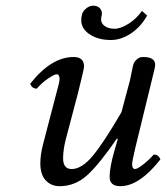

<svg xmlns="http://www.w3.org/2000/svg" viewBox="-20 -637 577 667"><path d="M505.9 -352.1 450.2 -124Q439 -76.2 439 -66.9Q439 -49.8 449.2 -49.8Q457 -49.8 476.1 -64.5Q495.1 -79.1 514.2 -100.1Q531.2 -100.1 537.1 -83Q463.9 9.8 397.9 9.8Q360.8 9.8 360.8 -22.9Q360.8 -55.2 377.9 -115.2L389.2 -153.8L386.2 -155.8Q325.2 -66.9 283.2 -28.6Q241.2 9.8 187 9.8Q158.2 9.8 139.2 -10Q120.1 -29.8 120.1 -69.8Q120.1 -99.6 129.9 -137.2L173.8 -305.2Q187 -353 187 -361.8Q187 -378.9 176.8 -378.9Q168.9 -378.9 147.5 -364.5Q126 -350.1 107.9 -329.1Q90.8 -329.1 85 -346.2Q158.2 -439 235.8 -439Q272 -439 272 -405.8Q272 -397.9 251 -314L208 -150.9Q199.2 -115.7 199.2 -86.9Q199.2 -49.8 229 -49.8Q264.2 -49.8 302.5 -95.9Q340.8 -142.1 401.9 -247.1L431.2 -356.9Q433.1 -364.7 437 -384.8Q440.9 -404.8 443.4 -413.3Q445.8 -421.9 454.8 -430.4Q463.9 -439 477.1 -439Q519 -439 519 -412.1Q519 -407.2 516.6 -396Q514.2 -384.8 510.5 -371.3Q506.8 -357.9 505.9 -352.1ZM491.2 -583Q469.2 -543.9 435.1 -521Q400.9 -498 365.2 -498Q321.3 -498 291.7 -517.6Q262.2 -537.1 262.2 -566.9Q262.2 -591.8 275.6 -604.5Q289.1 -617.2 303.2 -617.2Q318.4 -617.2 326.2 -609.1Q334 -601.1 334 -589.8Q334 -585.9 332.5 -580.1Q331.1 -574.2 331.1 -569.8Q331.1 -555.7 344 -546.4Q356.9 -537.1 377.9 -537.1Q398.9 -537.1 426.5 -554.4Q454.1 -571.8 473.1 -599.1Z"/></svg>

Font: Linux Libertine
Style: Italic
Weight: 400
Italic angle: -12°
Designer: Philipp H. Poll
Foundry: Philipp H. Poll
Version: Version 5.1.6 ; ttfautohint (v0.9)